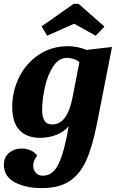

<svg xmlns="http://www.w3.org/2000/svg" viewBox="-31 -768 597 989"><path d="M183 201Q103 201 46 171.5Q-11 142 -11 81Q-11 41 16 19Q43 -3 80 -3Q105 -3 126.5 6.5Q148 16 161 34Q152 44 146 57.5Q140 71 140 84Q140 107 153.5 122Q167 137 190 137Q242 137 271.5 74.5Q301 12 323 -118Q299 -89 259.5 -73.5Q220 -58 176 -58Q107 -58 69.5 -97.5Q32 -137 32 -218Q32 -298 67.5 -370Q103 -442 168.5 -486Q234 -530 319 -530Q368 -530 415 -511L546 -526L470 -139Q446 -15 413.5 57.5Q381 130 326.5 165.5Q272 201 183 201ZM315 -470Q271 -470 242 -424.5Q213 -379 199.5 -316Q186 -253 186 -203Q186 -166 198 -146.5Q210 -127 239 -127Q316 -127 343 -268L378 -448Q365 -459 347.5 -464.5Q330 -470 315 -470ZM212 -584 183 -632 348 -748H374L507 -631L462 -584L351 -646Z"/></svg>

Font: Sansita
Style: Bold Italic
Weight: 700
Italic angle: -11°
Designer: Pablo Cosgaya
Foundry: Omnibus-Type
Version: Version 1.006